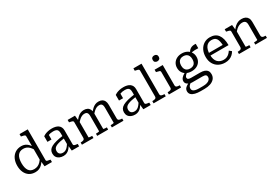

<svg xmlns="http://www.w3.org/2000/svg" viewBox="76 -2067 5184 3604"><g transform="rotate(-30 2667.5 -265.0)"><path d="M561 -93Q561 -71 583.5 -64Q606 -57 643 -53L648 -52V0H488L476 -117L472 -118V-659Q472 -674 463.5 -681.5Q455 -689 437.5 -694Q420 -699 393 -704L383 -706V-758H561ZM296 -547Q340 -547 374.5 -532Q409 -517 437.5 -489Q466 -461 490 -419L487 -353Q462 -398 434 -427.5Q406 -457 373.5 -471Q341 -485 301 -485Q262 -485 232 -470.5Q202 -456 182 -428Q162 -400 152 -358.5Q142 -317 142 -264Q142 -213 151.5 -173Q161 -133 179.5 -105.5Q198 -78 227 -64Q256 -50 295 -50Q337 -50 371 -64.5Q405 -79 434 -108.5Q463 -138 489 -182L490 -121Q464 -79 435 -49.5Q406 -20 369.5 -4.5Q333 11 287 11Q211 11 158 -23.5Q105 -58 76.5 -120Q48 -182 48 -264Q48 -347 77.5 -410.5Q107 -474 163 -510.5Q219 -547 296 -547Z M1080 -327V-274Q1019 -266 975 -256Q931 -246 902 -234Q873 -222 856 -207Q839 -192 832 -173Q825 -154 825 -132Q825 -104 836.5 -85Q848 -66 869 -56.5Q890 -47 918 -47Q950 -47 977 -62Q1004 -77 1029 -107Q1054 -137 1078 -182L1079 -123Q1059 -82 1032.5 -52Q1006 -22 972.5 -5.5Q939 11 897 11Q849 11 812 -5.5Q775 -22 754 -54Q733 -86 733 -131Q733 -173 752 -204Q771 -235 812.5 -258Q854 -281 920 -298Q986 -315 1080 -327ZM1078 0 1066 -116 1061 -122V-383Q1061 -421 1051 -444Q1041 -467 1017.5 -477Q994 -487 954 -487Q894 -487 856 -470Q818 -453 799 -434Q799 -442 803 -450.5Q807 -459 814 -466.5Q821 -474 830.5 -479Q840 -484 852 -486V-370H764V-492Q778 -503 804.5 -515.5Q831 -528 870 -537.5Q909 -547 958 -547Q998 -547 1033 -539Q1068 -531 1094 -513Q1120 -495 1135 -466Q1150 -437 1150 -395V-93Q1150 -79 1160 -71Q1170 -63 1188 -59.5Q1206 -56 1232 -53L1237 -52V0Z M1298 0V-48H1301Q1340 -48 1362.5 -59Q1385 -70 1385 -104V-438Q1385 -453 1376.5 -460.5Q1368 -468 1351 -473Q1334 -478 1308 -483L1298 -485V-537H1457L1469 -424L1474 -418V-58Q1474 -55 1486 -52.5Q1498 -50 1514.5 -49Q1531 -48 1544 -48H1548V0ZM1866 0H1629V-48H1632Q1646 -48 1662.5 -49Q1679 -50 1691 -52.5Q1703 -55 1703 -58V-385Q1703 -417 1696 -438.5Q1689 -460 1673 -470.5Q1657 -481 1628 -481Q1597 -481 1569 -468Q1541 -455 1513 -429.5Q1485 -404 1455 -366L1456 -424Q1485 -463 1514.5 -490.5Q1544 -518 1578 -532.5Q1612 -547 1652 -547Q1696 -547 1727.5 -530.5Q1759 -514 1775.5 -480.5Q1792 -447 1792 -396V-58Q1792 -55 1803.5 -52.5Q1815 -50 1832 -49Q1849 -48 1863 -48H1866ZM2198 0H1947V-48H1951Q1965 -48 1981 -49Q1997 -50 2008.5 -52.5Q2020 -55 2020 -58V-385Q2020 -417 2013 -438.5Q2006 -460 1990 -470.5Q1974 -481 1946 -481Q1915 -481 1886.5 -468Q1858 -455 1830.5 -429.5Q1803 -404 1773 -366V-424Q1803 -463 1832.5 -490.5Q1862 -518 1895.5 -532.5Q1929 -547 1969 -547Q2014 -547 2045 -530.5Q2076 -514 2092.5 -480.5Q2109 -447 2109 -396V-104Q2109 -70 2132 -59Q2155 -48 2194 -48H2198Z M2631 -327V-274Q2570 -266 2526 -256Q2482 -246 2453 -234Q2424 -222 2407 -207Q2390 -192 2383 -173Q2376 -154 2376 -132Q2376 -104 2387.5 -85Q2399 -66 2420 -56.5Q2441 -47 2469 -47Q2501 -47 2528 -62Q2555 -77 2580 -107Q2605 -137 2629 -182L2630 -123Q2610 -82 2583.5 -52Q2557 -22 2523.5 -5.5Q2490 11 2448 11Q2400 11 2363 -5.5Q2326 -22 2305 -54Q2284 -86 2284 -131Q2284 -173 2303 -204Q2322 -235 2363.5 -258Q2405 -281 2471 -298Q2537 -315 2631 -327ZM2629 0 2617 -116 2612 -122V-383Q2612 -421 2602 -444Q2592 -467 2568.5 -477Q2545 -487 2505 -487Q2445 -487 2407 -470Q2369 -453 2350 -434Q2350 -442 2354 -450.5Q2358 -459 2365 -466.5Q2372 -474 2381.5 -479Q2391 -484 2403 -486V-370H2315V-492Q2329 -503 2355.5 -515.5Q2382 -528 2421 -537.5Q2460 -547 2509 -547Q2549 -547 2584 -539Q2619 -531 2645 -513Q2671 -495 2686 -466Q2701 -437 2701 -395V-93Q2701 -79 2711 -71Q2721 -63 2739 -59.5Q2757 -56 2783 -53L2788 -52V0Z M3027 -758V-99Q3027 -68 3050 -58Q3073 -48 3112 -48H3115V0H2851V-48H2855Q2894 -48 2916.5 -58Q2939 -68 2939 -99V-659Q2939 -674 2930.5 -681.5Q2922 -689 2905 -694Q2888 -699 2861 -704L2851 -706V-758Z M3308 -647Q3279 -647 3261 -663Q3243 -679 3243 -711Q3243 -742 3261 -758Q3279 -774 3308 -774Q3336 -774 3354.5 -758Q3373 -742 3373 -711Q3373 -679 3354.5 -663Q3336 -647 3308 -647ZM3359 -537V-99Q3359 -68 3382 -58Q3405 -48 3444 -48H3447V0H3183V-48H3186Q3225 -48 3248 -58Q3271 -68 3271 -99V-438Q3271 -460 3252 -467.5Q3233 -475 3193 -483L3183 -485V-537Z M4095 -477Q4049 -479 4016.5 -478Q3984 -477 3961.5 -472Q3939 -467 3924 -455L3909 -459Q3922 -491 3940 -514Q3958 -537 3980.5 -551Q4003 -565 4031.5 -570Q4060 -575 4095 -572ZM3774 -163Q3712 -163 3664.5 -186.5Q3617 -210 3590.5 -253Q3564 -296 3564 -354Q3564 -411 3591 -454.5Q3618 -498 3665.5 -522.5Q3713 -547 3774 -547Q3836 -547 3884 -522.5Q3932 -498 3959 -454.5Q3986 -411 3986 -354Q3986 -296 3959 -253Q3932 -210 3884.5 -186.5Q3837 -163 3774 -163ZM3774 -222Q3814 -222 3841.5 -237Q3869 -252 3883 -281.5Q3897 -311 3897 -354Q3897 -397 3883 -427Q3869 -457 3841.5 -472.5Q3814 -488 3774 -488Q3735 -488 3708 -472.5Q3681 -457 3667 -427Q3653 -397 3653 -354Q3653 -311 3667 -281.5Q3681 -252 3708 -237Q3735 -222 3774 -222ZM3730 244Q3665 244 3614.5 231.5Q3564 219 3535 191.5Q3506 164 3506 119Q3506 90 3519 68Q3532 46 3559 27Q3586 8 3627 -13L3657 6Q3631 24 3615.5 40.5Q3600 57 3593.5 73Q3587 89 3587 108Q3587 132 3601.5 148.5Q3616 165 3648 174.5Q3680 184 3733 184H3818Q3871 184 3908 171.5Q3945 159 3965 136Q3985 113 3985 81Q3985 51 3965 36.5Q3945 22 3894 22H3665H3663Q3621 13 3593.5 -0.5Q3566 -14 3553.5 -34Q3541 -54 3541 -79Q3541 -106 3554.5 -128.5Q3568 -151 3593.5 -171.5Q3619 -192 3655 -210L3685 -189Q3664 -174 3650.5 -160.5Q3637 -147 3630 -134.5Q3623 -122 3623 -107Q3623 -84 3642.5 -73.5Q3662 -63 3700 -63H3895Q3951 -63 3989 -49Q4027 -35 4047.5 -6.5Q4068 22 4068 67Q4068 127 4034 166.5Q4000 206 3943 225Q3886 244 3818 244Z M4223 -263Q4223 -205 4236.5 -164Q4250 -123 4275 -98Q4300 -73 4332.5 -61Q4365 -49 4403 -49Q4445 -49 4476 -64Q4507 -79 4529.5 -102Q4552 -125 4568 -151L4616 -112Q4597 -77 4566 -48.5Q4535 -20 4493.5 -4.5Q4452 11 4401 11Q4325 11 4264 -21Q4203 -53 4167.5 -115Q4132 -177 4132 -264Q4132 -349 4164.5 -412.5Q4197 -476 4253.5 -511.5Q4310 -547 4383 -547Q4442 -547 4485 -528Q4528 -509 4557 -471Q4586 -433 4601 -376Q4616 -319 4616 -243H4202V-301H4550L4524 -279Q4522 -336 4513.5 -375.5Q4505 -415 4488.5 -439.5Q4472 -464 4446 -475Q4420 -486 4383 -486Q4348 -486 4318.5 -472.5Q4289 -459 4267.5 -431Q4246 -403 4234.5 -361Q4223 -319 4223 -263Z M4702 0V-48H4705Q4731 -48 4750 -52.5Q4769 -57 4779 -69.5Q4789 -82 4789 -104V-438Q4789 -453 4780.5 -460.5Q4772 -468 4755 -473Q4738 -478 4712 -483L4702 -485V-537H4862L4874 -423L4878 -418V-58Q4878 -55 4890 -52.5Q4902 -50 4919 -49Q4936 -48 4950 -48H4954V0ZM5308 0H5056V-48H5059Q5073 -48 5090 -49Q5107 -50 5119.5 -52.5Q5132 -55 5132 -58V-385Q5132 -418 5123.5 -439Q5115 -460 5096 -470.5Q5077 -481 5045 -481Q5012 -481 4980.5 -468Q4949 -455 4919.5 -429Q4890 -403 4860 -362V-416Q4889 -459 4921 -488Q4953 -517 4989.5 -532Q5026 -547 5068 -547Q5117 -547 5150.5 -530.5Q5184 -514 5202.5 -480.5Q5221 -447 5221 -396V-104Q5221 -82 5231 -69.5Q5241 -57 5260 -52.5Q5279 -48 5305 -48H5308Z"/></g></svg>

Font: Roboto Serif
Style: Regular
Weight: 400
Designer: Greg Gazdowicz
Foundry: Commercial Type
Version: Version 1.008